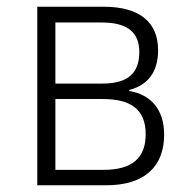

<svg xmlns="http://www.w3.org/2000/svg" viewBox="-20 -552 570 572"><path d="M91 0H296C411 0 469 -56 469 -151C469 -225 430 -270 365 -281V-284C419 -298 451 -336 451 -402C451 -483 400 -532 288 -532H91ZM145 -303V-485H283C363 -485 395 -453 395 -397C395 -335 362 -303 285 -303ZM145 -46V-257H286C370 -257 414 -226 414 -152C414 -81 373 -46 289 -46Z"/></svg>

Font: Noto Sans Mono Condensed Light
Style: Regular
Weight: 300
Width: 3
Designer: Monotype Design Team
Foundry: Monotype Imaging Inc.
Version: Version 2.014